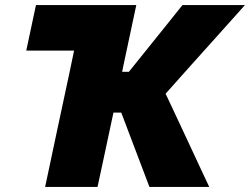

<svg xmlns="http://www.w3.org/2000/svg" viewBox="-20 -733 980 753"><path d="M157 0Q169 -56.5 180.2 -109.2Q191.5 -162 206 -231L251 -441Q256.5 -466.5 261.2 -489.8Q266 -513 270.5 -534.5H83L121 -713H514.5Q502 -654.5 490.2 -599Q478.5 -543.5 463.5 -473.5L459 -451.5H485.5L568 -554Q597 -589.5 626.5 -626.8Q656 -664 695.5 -713H940.5Q887.5 -653.5 836 -596.2Q784.5 -539 732.5 -481L629.5 -365.5L683.5 -250.5Q702 -211.5 723.2 -165.5Q744.5 -119.5 765 -75.8Q785.5 -32 800.5 0H566Q549 -45 534 -84.5Q519 -124 504 -163.5L455.5 -291.5H425L412 -231Q397 -162 386 -109.2Q375 -56.5 362.5 0Z"/></svg>

Font: Commissioner ExtraBold
Style: Italic
Weight: 800
Italic angle: -12°
Designer: Kostas Bartsokas
Foundry: Kostas Bartsokas
Version: Version 1.000; ttfautohint (v1.8.3)